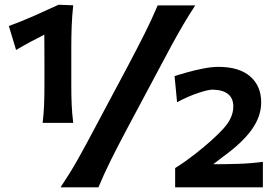

<svg xmlns="http://www.w3.org/2000/svg" viewBox="-20 -807 1193 827"><path d="M163.6 -277.8Q168.5 -317.9 169.9 -355Q171.4 -392.1 171.4 -438Q171.4 -493.2 171.4 -548.1Q171.4 -603 170.9 -657.7Q142.6 -643.6 112.1 -627.2Q81.5 -610.8 49.3 -591.8L18.1 -694.8Q74.7 -715.8 127.2 -739Q179.7 -762.2 232.4 -786.6L295.4 -784.2Q290.5 -739.7 288.8 -695.3Q287.1 -650.9 287.1 -606V-438Q287.1 -392.1 288.8 -355Q290.5 -317.9 295.4 -277.8ZM240.7 0Q281.2 -60.5 314.2 -118.9Q347.2 -177.2 386.7 -252.4L531.7 -524.4Q572.8 -602.1 602.8 -661.9Q632.8 -721.7 659.2 -783.7H820.8Q793.5 -741.7 770 -701.9Q746.6 -662.1 723.1 -619.1Q699.7 -576.2 672.4 -524.4L527.3 -252.4Q487.3 -177.2 458.3 -118.9Q429.2 -60.5 403.8 0ZM734.4 0V-83Q756.3 -96.7 779.3 -113Q802.2 -129.4 822.8 -145.5Q897.9 -204.6 941.4 -252Q984.9 -299.3 984.9 -348.1Q984.9 -418.9 895.5 -420.9Q876 -420.9 832.5 -406.2Q789.1 -391.6 742.7 -366.7L731.9 -479.5Q754.9 -486.8 788.3 -496.1Q821.8 -505.4 857.2 -512.2Q892.6 -519 920.9 -519Q1009.8 -519 1057.4 -478Q1105 -437 1105 -365.7Q1105 -306.6 1065.2 -250Q1025.4 -193.4 942.4 -133.3L898.4 -99.6Q952.1 -99.6 1006.3 -101.3Q1060.5 -103 1112.3 -109.9V0Z"/></svg>

Font: Pinar DS4-SemiBold
Style: Regular
Weight: 600
Designer: Amin Abedi
Version: Version 2.000